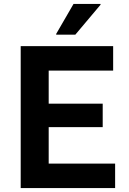

<svg xmlns="http://www.w3.org/2000/svg" viewBox="-20 -954 654 974"><path d="M85 0V-720H554V-596H227V-428H501V-309H227V-124H564V0ZM265 -778V-782L353 -934H490V-930L362 -778Z"/></svg>

Font: Kufam SemiBold
Style: Regular
Weight: 600
Designer: Wael Morcos, Artur Schmal
Foundry: Original Type
Version: Version 1.300; ttfautohint (v1.8.3)